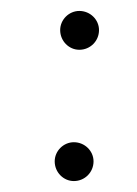

<svg xmlns="http://www.w3.org/2000/svg" viewBox="-20 -326 251 351"><path d="M151 -31C151 -50 135 -66 115 -66C96 -66 80 -50 80 -31C80 -11 96 5 115 5C135 5 151 -11 151 -31ZM161 -271C161 -290 145 -306 125 -306C106 -306 90 -290 90 -271C90 -251 106 -235 125 -235C145 -235 161 -251 161 -271Z"/></svg>

Font: Clicker Script
Style: Regular
Weight: 400
Designer: Astigmatic (AOETI)
Foundry: Astigmatic (AOETI)
Version: Version 1.000